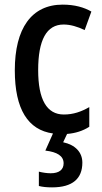

<svg xmlns="http://www.w3.org/2000/svg" viewBox="-20 -636 440 830"><path d="M336 67C336 22 305 -10 253 -21L270 -57C306 -60 338 -70 366 -88V-173C331 -153 297 -141 256 -141C182 -141 145 -206 145 -333C145 -463 181 -530 255 -530C284 -530 315 -521 346 -506L375 -586C344 -604 303 -616 251 -616C116 -616 44 -513 44 -332C44 -164 101 -74 209 -59L176 15C227 21 255 38 255 70C255 98 235 113 199 113C183 113 163 110 148 106V168C163 172 182 174 205 174C294 174 336 136 336 67Z"/></svg>

Font: Noto Sans Malayalam UI Condensed Medium
Style: Regular
Weight: 500
Width: 3
Designer: Jelle Bosma - Monotype Design Team
Foundry: Monotype Imaging Inc.
Version: Version 2.104